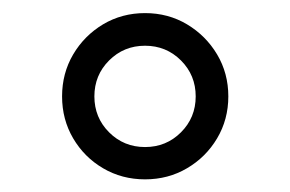

<svg xmlns="http://www.w3.org/2000/svg" viewBox="-20 -382 447 296"><path d="M75.7 -233.4Q75.7 -269 92.8 -298.1Q109.9 -327.1 138.9 -344.5Q168 -361.8 203.6 -361.8Q239.3 -361.8 268.3 -344.5Q297.4 -327.1 314.7 -298.1Q332 -269 332 -233.4Q332 -197.8 314.7 -168.7Q297.4 -139.6 268.3 -122.6Q239.3 -105.5 203.6 -105.5Q168 -105.5 138.9 -122.6Q109.9 -139.6 92.8 -168.7Q75.7 -197.8 75.7 -233.4ZM125.5 -233.4Q125.5 -200.7 148.2 -178Q170.9 -155.3 203.6 -155.3Q236.3 -155.3 259 -178Q281.7 -200.7 281.7 -233.4Q281.7 -266.1 259 -288.8Q236.3 -311.5 203.6 -311.5Q170.9 -311.5 148.2 -288.8Q125.5 -266.1 125.5 -233.4Z"/></svg>

Font: Vazirmatn FD NL ExtraLight
Style: Regular
Weight: 200
Designer: Saber Rastikerdar
Foundry: Saber Rastikerdar
Version: Version 33.003